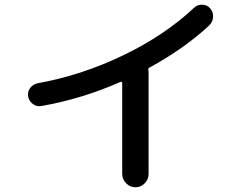

<svg xmlns="http://www.w3.org/2000/svg" viewBox="-20 -749 1040 817"><path d="M156.2 -297.9Q136.7 -293.9 120.1 -306.2Q103.5 -318.4 99.6 -338.9Q96.7 -358.4 108.4 -374.5Q120.1 -390.6 139.6 -394.5Q328.1 -428.7 504.4 -513.7Q680.7 -598.6 805.7 -715.8Q819.3 -729.5 840.3 -729Q861.3 -728.5 874 -713.9Q887.7 -698.2 886.7 -677.2Q885.7 -656.2 871.1 -641.6Q765.6 -543 615.2 -460.9Q609.4 -458 611.3 -450.2Q612.3 -446.3 612.3 -435.5V-8.8Q612.3 14.6 595.7 31.2Q579.1 47.9 556.2 47.9Q533.2 47.9 516.6 30.8Q500 13.7 500 -8.8V-394.5Q500 -403.3 492.2 -400.4Q329.1 -328.1 156.2 -297.9Z"/></svg>

Font: Rounded Mgen+ 1m medium
Style: Regular
Weight: 500
Designer: [Source Han Sans]
Ryoko NISHIZUKA  (kana & ideographs); Paul D. Hunt (Latin, Greek & Cyrillic); Wenlong ZHANG  (bopomofo
Version: Version 1.059.20150602